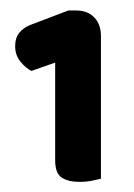

<svg xmlns="http://www.w3.org/2000/svg" viewBox="-20 -719 259 370"><path d="M86.3 -410.2V-598.4L40.5 -582.3Q29.5 -587.8 19.3 -600.4Q9.2 -612.9 9.2 -630Q9.2 -646.1 17.4 -656.1Q25.7 -666.2 39.2 -671.2L111.7 -698.8H126.8Q148.8 -698.8 161.7 -685.4Q174.5 -672 174.5 -649.9V-374.5Q168.5 -373 157.3 -370.8Q146.1 -368.5 133.8 -368.5Q111.4 -368.5 98.9 -376.8Q86.3 -385.1 86.3 -410.2Z"/></svg>

Font: Baloo Bhaijaan 2
Style: Regular
Weight: 400
Designer: Sanskriti Dholi, Noopur Datye and Ek Type
Foundry: Ek Type
Version: Version 1.701